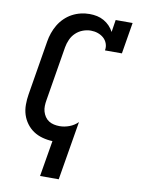

<svg xmlns="http://www.w3.org/2000/svg" viewBox="-102 -811 804 1094"><g transform="rotate(10 300.0 -264.0)"><path d="M208 215 243 7Q213 6 184 -2Q155 -10 132 -25.5Q109 -41 92 -64Q75 -87 66.5 -114Q58 -141 58 -171.5Q58 -202 63 -232L115 -547Q119 -572 127.5 -596.5Q136 -621 149.5 -644Q163 -667 183 -686.5Q203 -706 226.5 -718.5Q250 -731 275.5 -737Q301 -743 326 -743Q349 -743 370 -738.5Q391 -734 409.5 -723.5Q428 -713 442.5 -698Q457 -683 467 -664L478 -735H576L546 -554H448Q452 -575 445 -594Q438 -613 423.5 -625.5Q409 -638 390 -644.5Q371 -651 350 -651Q327 -651 304 -642.5Q281 -634 263 -617Q245 -600 235 -577.5Q225 -555 221 -532L169 -217Q166 -200 165.5 -183Q165 -166 169.5 -150.5Q174 -135 183 -121.5Q192 -108 205.5 -99.5Q219 -91 235 -87.5Q251 -84 268 -84Q296 -84 324 -94.5Q352 -105 373 -126L316 215Z"/></g></svg>

Font: Iosevka Etoile Semibold
Style: Italic
Weight: 600
Italic angle: -9°
Designer: Belleve Invis
Foundry: Belleve Invis
Version: Version 22.1.2; ttfautohint (v1.8.4)